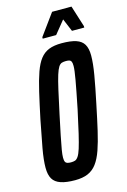

<svg xmlns="http://www.w3.org/2000/svg" viewBox="-131 -927 656 995"><g transform="rotate(-15 197.0 -429.0)"><path d="M144 8Q97 8 67.5 -2Q38 -12 25 -34Q12 -56 12 -94Q12 -135 23 -196Q34 -257 51 -342Q68 -423 82 -483Q96 -543 110.5 -584Q125 -625 144 -649.5Q163 -674 190.5 -685Q218 -696 259 -696Q307 -696 336 -686.5Q365 -677 378 -655Q391 -633 391 -595Q391 -554 380.5 -492.5Q370 -431 352 -346Q336 -268 322.5 -209.5Q309 -151 294.5 -109.5Q280 -68 260.5 -42Q241 -16 213 -4Q185 8 144 8ZM147 -87Q160 -87 169 -90Q178 -93 186.5 -105.5Q195 -118 203.5 -145Q212 -172 223.5 -220.5Q235 -269 251 -344Q271 -443 280 -494Q289 -545 289 -566Q289 -583 285.5 -590Q282 -597 275 -599Q268 -601 257 -601Q244 -601 234.5 -598Q225 -595 217 -582.5Q209 -570 200.5 -543Q192 -516 181 -467.5Q170 -419 154 -344Q140 -278 131 -234Q122 -190 117.5 -163Q113 -136 113 -121Q113 -105 117 -98Q121 -91 129 -89Q137 -87 147 -87ZM171 -744V-752L254 -866H358L394 -752V-744H328L299 -813L243 -744Z"/></g></svg>

Font: Saira UltraCondensed
Style: Bold Italic
Weight: 700
Width: 1
Italic angle: -12°
Designer: Hector Gatti with collaboration of the Omnibus-Type team
Foundry: Omnibus-Type
Version: Version 1.101